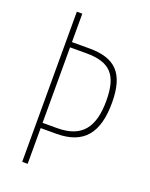

<svg xmlns="http://www.w3.org/2000/svg" viewBox="-136 -786 669 858"><g transform="rotate(20 198.5 -357.0)"><path d="M365 -385C365 -527 308 -579 187 -579H104V-714H78V0H104V-170H178C309 -170 365 -242 365 -385ZM173 -195H104V-554H182C295 -554 338 -507 338 -385C338 -260 292 -195 173 -195Z"/></g></svg>

Font: Noto Sans Ethiopic ExtraCondensed Thin
Style: Regular
Weight: 100
Width: 2
Designer: Monotype Design Team
Foundry: Monotype Imaging Inc.
Version: Version 2.102